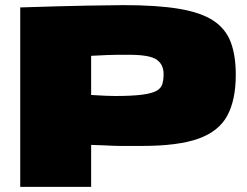

<svg xmlns="http://www.w3.org/2000/svg" viewBox="-20 -730 963 750"><path d="M59 0V-701Q214 -706 318.5 -708Q423 -710 462 -710Q594 -710 680 -695.5Q766 -681 814 -649Q862 -617 881.5 -565Q901 -513 901 -438Q901 -340 868 -278.5Q835 -217 755.5 -188.5Q676 -160 536 -160Q499 -160 479 -160Q459 -160 447 -160Q435 -160 423 -160.5Q411 -161 391.5 -162Q372 -163 336 -164V0ZM336 -512V-359Q374 -357 391.5 -356Q409 -355 428 -355Q495 -355 534 -360Q573 -365 591 -375Q609 -385 614 -401.5Q619 -418 619 -441Q619 -478 592 -497Q565 -516 484 -516Q457 -516 439 -516Q421 -516 399 -515Q377 -514 336 -512Z"/></svg>

Font: Georama Extended Black
Style: Regular
Weight: 900
Width: 7
Designer: Jean-Baptiste Levee
Foundry: Production Type
Version: Version 1.000